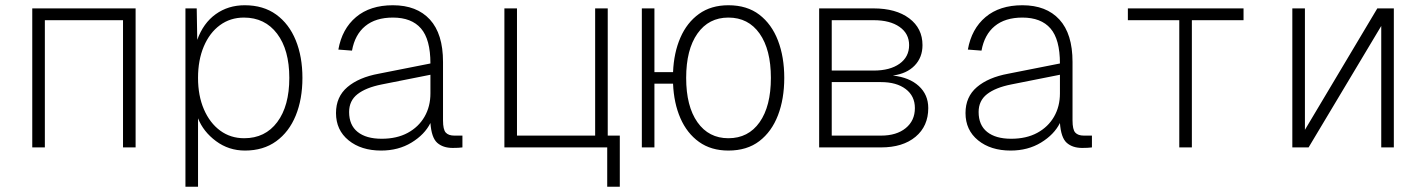

<svg xmlns="http://www.w3.org/2000/svg" viewBox="-20 -562 5440 732"><path d="M103 0V-530H497V0H449V-485H151V0Z M687 150V-530H730L732 -410Q755 -474 802.5 -508Q850 -542 913 -542Q984 -542 1033 -506.5Q1082 -471 1107.5 -408.5Q1133 -346 1133 -265Q1133 -184 1107.5 -121.5Q1082 -59 1033 -23.5Q984 12 914 12Q852 12 803.5 -24Q755 -60 735 -111V150ZM911 -35Q991 -35 1037 -96.5Q1083 -158 1083 -265Q1083 -372 1036.5 -433.5Q990 -495 910 -495Q858 -495 818.5 -466Q779 -437 757 -385Q735 -333 735 -265Q735 -197 757.5 -145Q780 -93 819.5 -64Q859 -35 911 -35Z M1433 12Q1357 12 1309 -27Q1261 -66 1261 -131Q1261 -193 1304.5 -230Q1348 -267 1424 -281L1621 -320Q1621 -412 1585 -453.5Q1549 -495 1478 -495Q1412 -495 1372.5 -462.5Q1333 -430 1322 -369L1270 -373Q1284 -452 1337.5 -497Q1391 -542 1478 -542Q1569 -542 1619 -487.5Q1669 -433 1669 -326V-103Q1669 -68 1679.5 -56.5Q1690 -45 1712 -45H1743V0Q1738 1 1726.5 1.5Q1715 2 1706 2Q1669 2 1647 -17.5Q1625 -37 1621 -93Q1599 -49 1549 -18.5Q1499 12 1433 12ZM1435 -33Q1493 -33 1534.5 -55.5Q1576 -78 1598.5 -117Q1621 -156 1621 -206V-277L1435 -240Q1375 -228 1343 -203Q1311 -178 1311 -135Q1311 -85 1343.5 -59Q1376 -33 1435 -33Z M2295 150V0H1903V-530H1951V-45H2249V-530H2297V-45H2343V150Z M2427 0V-530H2475V-287H2546Q2549 -361 2574 -418.5Q2599 -476 2645 -509Q2691 -542 2757 -542Q2828 -542 2875 -506Q2922 -470 2946 -407.5Q2970 -345 2970 -265Q2970 -185 2946 -122.5Q2922 -60 2875 -24Q2828 12 2757 12Q2691 12 2645 -21Q2599 -54 2574 -111.5Q2549 -169 2546 -243H2475V0ZM2757 -35Q2833 -35 2876 -96Q2919 -157 2919 -265Q2919 -373 2876 -434Q2833 -495 2757 -495Q2682 -495 2639 -434Q2596 -373 2596 -265Q2596 -157 2639 -96Q2682 -35 2757 -35Z M3103 0V-530H3310Q3396 -530 3446.5 -492Q3497 -454 3497 -390Q3497 -343 3467 -312Q3437 -281 3384 -274Q3447 -267 3483 -234Q3519 -201 3519 -150Q3519 -81 3470.5 -40.5Q3422 0 3339 0ZM3151 -293H3311Q3373 -293 3409.5 -319Q3446 -345 3446 -390Q3446 -434 3409.5 -459.5Q3373 -485 3311 -485H3151ZM3151 -45H3339Q3398 -45 3433 -73.5Q3468 -102 3468 -150Q3468 -196 3433 -222.5Q3398 -249 3339 -249H3151Z M3833 12Q3757 12 3709 -27Q3661 -66 3661 -131Q3661 -193 3704.5 -230Q3748 -267 3824 -281L4021 -320Q4021 -412 3985 -453.5Q3949 -495 3878 -495Q3812 -495 3772.5 -462.5Q3733 -430 3722 -369L3670 -373Q3684 -452 3737.5 -497Q3791 -542 3878 -542Q3969 -542 4019 -487.5Q4069 -433 4069 -326V-103Q4069 -68 4079.5 -56.5Q4090 -45 4112 -45H4143V0Q4138 1 4126.5 1.5Q4115 2 4106 2Q4069 2 4047 -17.5Q4025 -37 4021 -93Q3999 -49 3949 -18.5Q3899 12 3833 12ZM3835 -33Q3893 -33 3934.5 -55.5Q3976 -78 3998.5 -117Q4021 -156 4021 -206V-277L3835 -240Q3775 -228 3743 -203Q3711 -178 3711 -135Q3711 -85 3743.5 -59Q3776 -33 3835 -33Z M4476 0V-485H4280V-530H4721V-485H4524V0Z M4907 0V-530H4955V-67L5231 -530H5294V0H5246V-463L4969 0Z"/></svg>

Font: Geist Mono ExtraLight
Style: Regular
Weight: 200
Monospace: yes
Designer: Basement.studio, Andrés Briganti, Mateo Zaragoza
Foundry: Basement.studio, Vercel, Andrés Briganti, Guido Ferreyra, Mateo Zaragoza
Version: Version 1.500; ttfautohint (v1.8.4.7-5d5b)